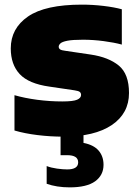

<svg xmlns="http://www.w3.org/2000/svg" viewBox="-20 -579 600 829"><path d="M253 11Q196.5 11 141.8 4.2Q87 -2.5 42.5 -15.5V-168Q86 -155.5 140.2 -148.2Q194.5 -141 249 -141Q296 -141 313 -148.5Q330 -156 330 -169Q330 -177.5 324.5 -182Q319 -186.5 302 -189L193.5 -205Q104 -217.5 65.2 -259Q26.5 -300.5 26.5 -370Q26.5 -456.5 101 -507.8Q175.5 -559 333.5 -559Q380 -559 426.5 -553.5Q473 -548 506 -539V-386.5Q473 -395.5 427.5 -401.5Q382 -407.5 338 -407.5Q293 -407.5 270.5 -403Q248 -398.5 240.8 -391.5Q233.5 -384.5 233.5 -377.5Q233.5 -370 239.5 -365.8Q245.5 -361.5 263 -359.5L371.5 -343.5Q449 -332 493 -295.8Q537 -259.5 537 -177.5Q537 -89.5 462.8 -39.2Q388.5 11 253 11ZM281 230Q252.5 230 227.5 226Q202.5 222 181.5 214.5V138Q201 145.5 226.2 149Q251.5 152.5 270 152.5Q317.5 152.5 317.5 122Q317.5 91 270 91H241.5V-10H340.5V38Q384.5 46.5 405.8 71.2Q427 96 427 132.5Q427 177.5 390.8 203.8Q354.5 230 281 230Z"/></svg>

Font: Encode Sans SemiExpanded SemiExpanded Black
Style: Regular
Weight: 900
Width: 6
Designer: Multiple Designers
Foundry: Impallari Type
Version: Version 3.000; ttfautohint (v1.8.3) -l 8 -r 50 -G 200 -x 14 